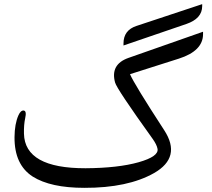

<svg xmlns="http://www.w3.org/2000/svg" viewBox="-20 -882 1017 923"><path d="M391.1 -73.2Q547.9 -74.2 646.5 -102.1Q744.1 -129.9 737.3 -166.5Q733.9 -186.5 712.9 -215.8Q541 -455.1 533.2 -485.4Q509.3 -572.3 597.2 -603.5L956.1 -729.5V-717.8Q956.1 -637.2 839.8 -600.1L605 -525.4Q625 -478 769.5 -255.9Q854 -126 720.2 -49.8Q594.2 21.5 385.3 21Q223.1 21 137.2 -33.2Q48.8 -90.3 49.8 -222.7Q50.3 -286.6 68.8 -328.1Q79.6 -352.1 94.2 -350.6Q108.9 -348.6 101.1 -314Q94.2 -282.2 95.2 -239.3Q99.1 -72.8 391.1 -73.2ZM876.1 -766.8 573.7 -663.3V-673.2Q573.7 -736.9 636.3 -757.4L952 -862.1V-852.7Q952 -792.9 876.1 -766.8Z"/></svg>

Font: Gandom FD-WOL
Style: FD-WOL
Weight: 400
Foundry: DejaVu fonts team - Redesigned by Saber Rastikerdar - Based on Samim Font
Version: Version 0.6